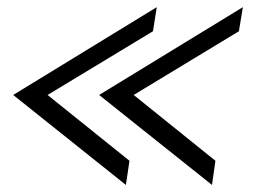

<svg xmlns="http://www.w3.org/2000/svg" viewBox="-20 -543 727 540"><path d="M420.9 -522.9 410.2 -455.1 113.8 -275.9 344.2 -90.8 334 -22.9 17.1 -275.9ZM663.1 -522.9 651.9 -455.1 356 -275.9 585.9 -90.8 576.2 -22.9 258.8 -275.9Z"/></svg>

Font: Stilu Light
Style: Italic
Weight: 300
Italic angle: -10°
Designer: Genilson Lima Santos
Foundry: Genilson Lima Santos
Version: Version 1.200;PS 001.200;hotconv 1.0.88;makeotf.lib2.5.64775